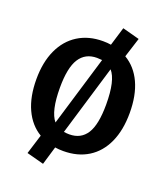

<svg xmlns="http://www.w3.org/2000/svg" viewBox="-169 -941 1029 1189"><g transform="rotate(20 345.5 -346.5)"><path d="M653 -346Q653 -233 616 -151.5Q579 -70 510 -27Q441 16 346 16Q315 16 292 12L256 133L143 103L183 -26Q113 -68 75.5 -149.5Q38 -231 38 -346Q38 -458 75.5 -539.5Q113 -621 182.5 -664.5Q252 -708 346 -708Q376 -708 399 -704L436 -826L548 -796L507 -667Q578 -625 615.5 -543.5Q653 -462 653 -346ZM193 -346Q193 -191 241 -134L380 -596Q358 -598 346 -598Q270 -598 231.5 -538Q193 -478 193 -346ZM498 -346Q498 -505 449 -560L310 -97Q328 -94 346 -94Q422 -94 460 -153.5Q498 -213 498 -346Z"/></g></svg>

Font: Wolseley Sans SemiBold
Style: Regular
Weight: 600
Designer: Carrois Corporate & Edenspiekermann AG
Foundry: Carrois Corporate GbR & Edenspiekermann AG
Version: Version 4.202